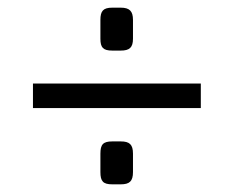

<svg xmlns="http://www.w3.org/2000/svg" viewBox="-20 -545 611 501"><path d="M273 -525C249 -525 242 -516 242 -493V-444C242 -421 249 -413 273 -413H295C318 -413 327 -421 327 -444V-493C327 -516 318 -525 295 -525ZM504 -263V-327H66V-263ZM273 -176C249 -176 242 -168 242 -144V-96C242 -72 249 -64 273 -64H295C318 -64 327 -72 327 -96V-144C327 -168 318 -176 295 -176Z"/></svg>

Font: SnT
Style: Regular
Weight: 400
Designer: Natanael Gama
Version: Version 1.001;PS 001.001;hotconv 1.0.70;makeotf.lib2.5.58329